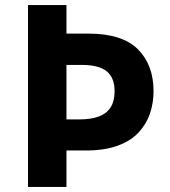

<svg xmlns="http://www.w3.org/2000/svg" viewBox="-20 -734 668 754"><path d="M583 -376Q583 -330 569 -288.5Q555 -247 524.5 -214Q494 -181 442.5 -162Q391 -143 316 -143H241V0H90V-714H241V-602H328Q460 -602 521.5 -540.5Q583 -479 583 -376ZM290 -265Q337 -265 368 -276.5Q399 -288 414.5 -312.5Q430 -337 430 -376Q430 -429 399 -454Q368 -479 302 -479H241V-265Z"/></svg>

Font: Noto Sans Devanagari
Style: Bold
Weight: 700
Version: Version 2.003